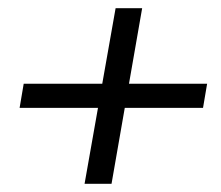

<svg xmlns="http://www.w3.org/2000/svg" viewBox="-20 -525 540 470"><path d="M187 -75 263 -505H328L253 -75ZM28 -261 38 -320H487L477 -261Z"/></svg>

Font: DM Sans 24pt Light
Style: Italic
Weight: 300
Italic angle: -10°
Designer: Colophon Foundry, Jonny Pinhorn
Foundry: Colophon Foundry
Version: Version 4.004;gftools[0.9.30]